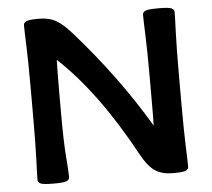

<svg xmlns="http://www.w3.org/2000/svg" viewBox="-49 -707 848 768"><g transform="rotate(-5 375.0 -323.0)"><path d="M555.7 -378.9Q555.7 -490.2 553.2 -551.8Q550.8 -613.3 550.8 -633.8Q550.8 -643.6 561.5 -648.9Q572.3 -654.3 614.7 -654.3Q656.7 -654.3 667.2 -648.9Q677.7 -643.6 677.7 -633.8Q677.7 -613.3 675.3 -551.8Q672.9 -490.2 672.9 -378.9V-267.6Q672.9 -156.2 675.3 -94.7Q677.7 -33.2 677.7 -12.7Q677.7 -2.9 667.2 2.4Q656.7 7.8 614.7 7.8Q572.3 7.8 544.2 -10.3Q516.1 -28.3 487.8 -80.1Q346.7 -339.8 191.4 -484.4Q189.9 -430.2 189.9 -349.6V-267.6Q189.9 -156.2 194.8 -94.7Q199.7 -33.2 199.7 -12.7Q199.7 -2.9 189.2 2.4Q178.7 7.8 136.7 7.8Q94.2 7.8 83.5 2.4Q72.8 -2.9 72.8 -12.7Q72.8 -33.2 75.2 -94.7Q77.6 -156.2 77.6 -267.6V-378.9Q77.6 -490.2 75.2 -551.8Q72.8 -613.3 72.8 -633.8Q72.8 -643.6 83.5 -648.9Q94.2 -654.3 134.3 -654.3Q173.8 -654.3 201.4 -639.4Q229 -624.5 264.6 -584Q434.1 -392.1 554.7 -188.5Q555.7 -229.5 555.7 -301.8Z"/></g></svg>

Font: ALMAS
Style: Bold
Weight: 700
Designer: ALMAS Font/ by Husham Jawad Kadhim, derived from the Bainsely font by/ Paul James MIller
Foundry: High-Logic / Made with FontCreator
Version: Version 1.411;September 19, 2021;FontCreator 14.0.0.2814 32-